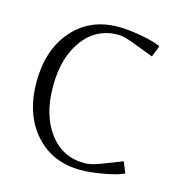

<svg xmlns="http://www.w3.org/2000/svg" viewBox="-80 -546 585 626"><g transform="rotate(15 212.5 -233.5)"><path d="M390.1 -448.2 375 -410.2 301.8 -438Q269 -450.2 252 -450.2Q178.2 -450.2 133.5 -390.4Q88.9 -330.6 88.9 -232.9Q88.9 -135.7 133.5 -76.4Q178.2 -17.1 252 -17.1Q272.9 -17.1 301.8 -27.8L375 -56.2L390.1 -19Q369.6 -8.8 324.7 -0.5Q279.8 7.8 245.1 7.8Q149.9 7.8 91.6 -58.3Q33.2 -124.5 33.2 -232.9Q33.2 -341.8 91.6 -408.4Q149.9 -475.1 245.1 -475.1Q279.8 -475.1 324.7 -466.8Q369.6 -458.5 390.1 -448.2Z"/></g></svg>

Font: Resagokr
Style: Light
Weight: 300
Designer: gluk
Foundry: gluk
Version: Version 0.95